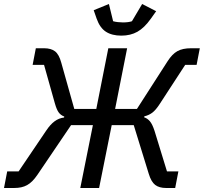

<svg xmlns="http://www.w3.org/2000/svg" viewBox="-30 -939 1018 959"><path d="M6 -83H63L201 -287Q221 -317 242.5 -333Q264 -349 290 -352L291 -357Q274 -363 263.5 -377Q253 -391 244 -423L190 -615H133L149 -698H190Q225 -698 245 -682.5Q265 -667 276 -626L341 -395H451L511 -698H605L545 -395H654L807 -633Q830 -669 856 -683.5Q882 -698 924 -698H968L952 -615H895L768 -420Q748 -389 730.5 -376Q713 -363 691 -358L690 -353Q706 -348 718.5 -333.5Q731 -319 742 -285L804 -83H861L845 0H800Q765 0 745 -15.5Q725 -31 713 -71L638 -314H528L465 0H371L434 -314H325L157 -66Q144 -47 131.5 -34.5Q119 -22 105.5 -14.5Q92 -7 76 -3.5Q60 0 40 0H-10ZM576 -761Q529 -761 499 -780.5Q469 -800 453 -845L438 -888L514 -919L535 -833Q545 -830 559 -828.5Q573 -827 584 -827Q612 -827 629 -833L680 -919L750 -883L723 -845Q691 -800 656.5 -780.5Q622 -761 576 -761Z"/></svg>

Font: IBM Plex Sans Text
Style: Italic
Weight: 450
Italic angle: -11°
Designer: Mike Abbink, Paul van der Laan, Pieter van Rosmalen
Foundry: Bold Monday
Version: Version 3.005